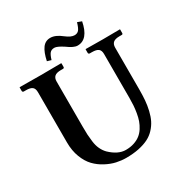

<svg xmlns="http://www.w3.org/2000/svg" viewBox="-185 -946 1049 1099"><g transform="rotate(-30 339.0 -397.0)"><path d="M429.2 -746.1Q446.8 -746.1 457.3 -757.6Q467.8 -769 478 -804.2L505.9 -793.9Q484.9 -686 415 -686Q389.6 -686 350.1 -715.8Q310.1 -742.2 292 -742.2Q272.5 -742.2 262.2 -730.5Q252 -718.8 243.2 -689L216.8 -696.8Q228 -750 247.6 -776.6Q267.1 -803.2 299.8 -803.2Q334 -803.2 374 -771Q405.8 -746.1 429.2 -746.1ZM521 -568.8Q521 -592.8 508.3 -602.8Q495.6 -612.8 465.8 -612.8H452.1Q448.2 -612.8 445.6 -615.2Q442.9 -617.7 442.9 -621.1V-645L444.8 -646Q518.1 -645 557.1 -645L668.9 -646L670.9 -645V-621.1Q670.9 -612.8 663.1 -612.8H648.9Q619.1 -612.8 606.7 -601.8Q594.2 -590.8 594.2 -568.8V-294.9Q594.2 -254.4 591.6 -221.9Q588.9 -189.5 581.3 -157Q573.7 -124.5 561.5 -100.1Q549.3 -75.7 529.3 -54.2Q509.3 -32.7 482.4 -19.3Q455.6 -5.9 418.2 2Q380.9 9.8 334 9.8Q302.7 9.8 270.5 2.7Q238.3 -4.4 204.1 -22.5Q169.9 -40.5 143.8 -67.6Q117.7 -94.7 100.8 -138.4Q84 -182.1 84 -236.8V-568.8Q84 -592.8 71.5 -602.8Q59.1 -612.8 29.8 -612.8H16.1Q12.2 -612.8 9.5 -615.2Q6.8 -617.7 6.8 -621.1V-645L8.8 -646Q106 -645 146 -645L280.8 -646L283.2 -645V-621.1Q283.2 -612.8 274.9 -612.8H261.2Q231.9 -612.8 219.5 -601.8Q207 -590.8 207 -568.8V-270Q207 -236.3 208 -217.5Q209 -198.7 212.6 -169.7Q216.3 -140.6 226.6 -118.7Q236.8 -96.7 252.9 -80.1Q304.2 -30.8 355 -30.8Q385.7 -30.8 410.4 -39.1Q435.1 -47.4 452.1 -60.8Q469.2 -74.2 481.9 -94.2Q494.6 -114.3 502 -135Q509.3 -155.8 513.7 -181.9Q518.1 -208 519.5 -230Q521 -252 521 -277.8Z"/></g></svg>

Font: Linux Libertine G
Style: Semibold
Weight: 600
Designer: Philipp H. Poll
Foundry: Philipp H. Poll
Version: Version 5.1.1